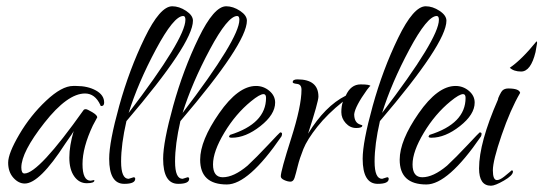

<svg xmlns="http://www.w3.org/2000/svg" viewBox="-20 -547 1732 612"><path d="M269 29 279 27 281 28Q281 37 256.5 37Q232 37 216.5 15Q201 -7 201 -44.5Q201 -82 215 -130Q215 -127 188 -89Q106 38 59 38Q39 38 22.5 19.5Q6 1 6 -28.5Q6 -58 41.5 -118.5Q77 -179 127 -226Q177 -273 213 -273H223Q260 -273 286 -258.5Q312 -244 312 -220Q312 -209 303 -209Q300 -209 300 -212Q283 -249 251 -249Q195 -249 121.5 -155.5Q48 -62 48 -13Q48 6 58 6Q103 6 247 -197Q249 -199 253.5 -199Q258 -199 274 -189.5Q290 -180 290 -173Q290 -173 276 -147Q243 -77 243 -24Q243 29 269 29Z M390 23 406 18Q411 18 411 23Q411 39 376 39Q328 39 328 -41Q328 -94 360 -209.5Q392 -325 441 -426Q490 -527 529 -527Q551 -527 573 -512.5Q595 -498 595 -481Q595 -409 383 -161Q366 -87 366 -32Q366 23 390 23ZM571 -484Q571 -496 564 -496Q534 -496 477 -389.5Q420 -283 390 -187Q571 -424 571 -484Z M562 23 578 18Q583 18 583 23Q583 39 548 39Q500 39 500 -41Q500 -94 532 -209.5Q564 -325 613 -426Q662 -527 701 -527Q723 -527 745 -512.5Q767 -498 767 -481Q767 -409 555 -161Q538 -87 538 -32Q538 23 562 23ZM743 -484Q743 -496 736 -496Q706 -496 649 -389.5Q592 -283 562 -187Q743 -424 743 -484Z M873 -125Q879 -125 879 -120.5Q879 -116 877 -112Q772 41 703 41Q618 41 618 -38Q618 -99 678.5 -186Q739 -273 796 -273Q820 -273 838.5 -257.5Q857 -242 857 -220Q857 -182 810 -145Q763 -108 719 -108Q710 -108 710 -112L713 -117Q828 -153 828 -235Q828 -247 820 -247Q808 -247 780 -224Q731 -184 695 -124Q659 -64 659 -23Q659 18 690 18Q725 18 769 -19Q797 -45 834.5 -85Q872 -125 873 -125Z M1161 -272Q1161 -276 1150 -261Q1112 -208 1109 -183Q1109 -156 1128 -150Q1135 -148 1135 -147Q1135 -139 1115.5 -139Q1096 -139 1082 -154.5Q1068 -170 1068 -189.5Q1068 -209 1073 -223Q1024 -184 991.5 -143Q959 -102 947 -72Q935 -42 929 -17.5Q923 7 919 19.5Q915 32 906 32Q897 32 886 27Q875 22 875 15Q875 -2 908 -105.5Q941 -209 941 -261Q941 -278 927 -279.5Q913 -281 913 -285Q913 -294 928 -294Q995 -294 995 -239Q995 -223 962 -121Q1016 -209 1082 -242Q1098 -278 1129.5 -278Q1161 -278 1161 -272Z M1198 23 1214 18Q1219 18 1219 23Q1219 39 1184 39Q1136 39 1136 -41Q1136 -94 1168 -209.5Q1200 -325 1249 -426Q1298 -527 1337 -527Q1359 -527 1381 -512.5Q1403 -498 1403 -481Q1403 -409 1191 -161Q1174 -87 1174 -32Q1174 23 1198 23ZM1379 -484Q1379 -496 1372 -496Q1342 -496 1285 -389.5Q1228 -283 1198 -187Q1379 -424 1379 -484Z M1509 -125Q1515 -125 1515 -120.5Q1515 -116 1513 -112Q1408 41 1339 41Q1254 41 1254 -38Q1254 -99 1314.5 -186Q1375 -273 1432 -273Q1456 -273 1474.5 -257.5Q1493 -242 1493 -220Q1493 -182 1446 -145Q1399 -108 1355 -108Q1346 -108 1346 -112L1349 -117Q1464 -153 1464 -235Q1464 -247 1456 -247Q1444 -247 1416 -224Q1367 -184 1331 -124Q1295 -64 1295 -23Q1295 18 1326 18Q1361 18 1405 -19Q1433 -45 1470.5 -85Q1508 -125 1509 -125Z M1690 -415Q1692 -415 1692 -410L1687 -381Q1672 -319 1641 -319Q1618 -319 1605 -331Q1643 -357 1690 -415ZM1564 27Q1573 27 1587 16Q1601 5 1604 2Q1607 -1 1611 -4Q1615 -4 1615 0Q1615 12 1586.5 28.5Q1558 45 1545 45Q1507 45 1507 -10Q1507 -92 1567 -229Q1567 -233 1572.5 -244Q1578 -255 1581 -258Q1588 -265 1600 -265Q1635 -265 1638 -251Q1607 -198 1579 -116.5Q1551 -35 1551 -4Q1551 27 1564 27Z"/></svg>

Font: Qwigley
Style: Regular
Weight: 400
Designer: Robert E. Leuschke
Foundry: Robert E. Leuschke
Version: Version 1.003